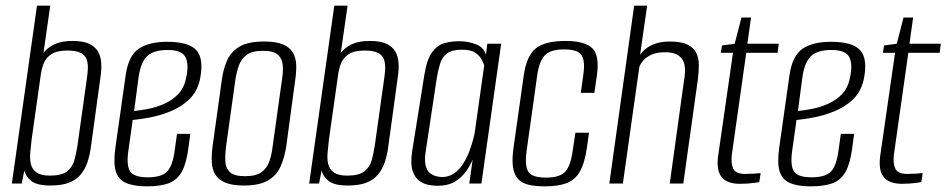

<svg xmlns="http://www.w3.org/2000/svg" viewBox="-20 -650 3352 680"><path d="M159 7Q111 7 91 -9Q71 -25 66 -46L57 0H22L111 -630H158L134 -463Q148 -481 172.5 -493Q197 -505 237 -505Q274 -505 295.5 -495Q317 -485 327 -467.5Q337 -450 338.5 -427Q340 -404 336 -378L302 -130Q298 -100 289.5 -75Q281 -50 265.5 -31.5Q250 -13 224.5 -3Q199 7 159 7ZM157 -28Q199 -28 218 -43.5Q237 -59 243.5 -83Q250 -107 254 -132L287 -367Q290 -386 291 -404.5Q292 -423 287.5 -438Q283 -453 267 -462Q251 -471 219 -471Q182 -471 162.5 -458.5Q143 -446 135 -426Q127 -406 124 -382L92 -156Q90 -135 87.5 -112.5Q85 -90 89 -70.5Q93 -51 109 -39.5Q125 -28 157 -28Z M500 10Q454 10 426.5 -2Q399 -14 390 -43.5Q381 -73 389 -129L425 -383Q435 -453 471.5 -477.5Q508 -502 572 -502Q649 -502 676 -471.5Q703 -441 688 -368Q678 -324 649 -297Q620 -270 582 -255Q544 -240 508 -233.5Q472 -227 450 -225L435 -119Q427 -65 440.5 -43.5Q454 -22 503 -22Q553 -22 572.5 -43Q592 -64 599 -119L607 -176H654L647 -124Q640 -71 624 -42Q608 -13 578.5 -1.5Q549 10 500 10ZM455 -257Q477 -259 505.5 -264.5Q534 -270 562 -282.5Q590 -295 610.5 -316Q631 -337 638 -369Q650 -418 638 -445.5Q626 -473 574 -473Q525 -473 502 -452Q479 -431 471 -378Z M844 7Q802 7 777.5 -3.5Q753 -14 742 -32.5Q731 -51 730 -77Q729 -103 733 -133L766 -370Q771 -406 784.5 -436.5Q798 -467 828.5 -485Q859 -503 916 -503Q958 -503 982.5 -492.5Q1007 -482 1017.5 -463.5Q1028 -445 1029 -421Q1030 -397 1026 -370L994 -133Q988 -93 974 -61Q960 -29 929.5 -11Q899 7 844 7ZM848 -26Q887 -26 906.5 -40.5Q926 -55 934 -78.5Q942 -102 945 -127L979 -370Q983 -395 981.5 -418Q980 -441 965 -455.5Q950 -470 911 -470Q873 -470 853.5 -455.5Q834 -441 826 -418Q818 -395 814 -370L780 -127Q777 -102 778 -78.5Q779 -55 794 -40.5Q809 -26 848 -26Z M1212 7Q1164 7 1144 -9Q1124 -25 1119 -46L1110 0H1075L1164 -630H1211L1187 -463Q1201 -481 1225.5 -493Q1250 -505 1290 -505Q1327 -505 1348.5 -495Q1370 -485 1380 -467.5Q1390 -450 1391.5 -427Q1393 -404 1389 -378L1355 -130Q1351 -100 1342.5 -75Q1334 -50 1318.5 -31.5Q1303 -13 1277.5 -3Q1252 7 1212 7ZM1210 -28Q1252 -28 1271 -43.5Q1290 -59 1296.5 -83Q1303 -107 1307 -132L1340 -367Q1343 -386 1344 -404.5Q1345 -423 1340.5 -438Q1336 -453 1320 -462Q1304 -471 1272 -471Q1235 -471 1215.5 -458.5Q1196 -446 1188 -426Q1180 -406 1177 -382L1145 -156Q1143 -135 1140.5 -112.5Q1138 -90 1142 -70.5Q1146 -51 1162 -39.5Q1178 -28 1210 -28Z M1529 8Q1517 8 1499 5Q1481 2 1465 -9.5Q1449 -21 1441 -46Q1433 -71 1440 -116L1483 -385Q1492 -441 1511 -466Q1530 -491 1555 -497.5Q1580 -504 1606 -504Q1638 -504 1666 -493Q1694 -482 1701 -456L1706 -495H1755L1685 0H1642L1654 -85Q1646 -65 1631 -43.5Q1616 -22 1591.5 -7Q1567 8 1529 8ZM1546 -23Q1570 -23 1589 -36.5Q1608 -50 1621 -71Q1634 -92 1642.5 -115Q1651 -138 1656 -157Q1661 -176 1662 -185L1695 -419Q1693 -425 1686.5 -438Q1680 -451 1664.5 -462.5Q1649 -474 1616 -474Q1581 -474 1563.5 -461Q1546 -448 1539 -425.5Q1532 -403 1527 -374L1487 -109Q1483 -79 1488 -61.5Q1493 -44 1504 -36Q1515 -28 1526.5 -25.5Q1538 -23 1546 -23Z M1910 10Q1875 10 1851 4Q1827 -2 1813.5 -17.5Q1800 -33 1796.5 -60Q1793 -87 1799 -129L1835 -383Q1845 -453 1878 -479Q1911 -505 1982 -505Q2052 -505 2078 -479Q2104 -453 2094 -383L2085 -321H2037L2046 -386Q2053 -433 2040 -454Q2027 -475 1978 -475Q1929 -475 1909.5 -454Q1890 -433 1883 -386L1845 -115Q1838 -63 1851 -42Q1864 -21 1913 -21Q1963 -21 1982 -42Q2001 -63 2008 -115L2018 -180H2066L2059 -129Q2051 -73 2034 -43Q2017 -13 1987 -1.5Q1957 10 1910 10Z M2138 0 2226 -630H2272L2247 -456Q2262 -478 2288.5 -490.5Q2315 -503 2352 -503Q2393 -503 2415 -492Q2437 -481 2446 -462.5Q2455 -444 2455 -420.5Q2455 -397 2452 -372L2400 0H2352L2402 -361Q2405 -377 2406 -395Q2407 -413 2402 -428.5Q2397 -444 2381.5 -454.5Q2366 -465 2334 -465Q2305 -465 2285.5 -455.5Q2266 -446 2256 -433Q2246 -420 2244 -411L2186 0Z M2600 1Q2579 1 2563 -4.5Q2547 -10 2537 -21.5Q2527 -33 2523.5 -51Q2520 -69 2523 -95L2576 -463H2533L2537 -489L2582 -495L2606 -588H2640L2627 -495H2738L2734 -463H2623L2572 -103Q2568 -73 2576.5 -53.5Q2585 -34 2619 -34Q2633 -34 2649.5 -35Q2666 -36 2674 -37L2669 -5Q2663 -4 2652.5 -2.5Q2642 -1 2628.5 0Q2615 1 2600 1Z M2851 10Q2805 10 2777.5 -2Q2750 -14 2741 -43.5Q2732 -73 2740 -129L2776 -383Q2786 -453 2822.5 -477.5Q2859 -502 2923 -502Q3000 -502 3027 -471.5Q3054 -441 3039 -368Q3029 -324 3000 -297Q2971 -270 2933 -255Q2895 -240 2859 -233.5Q2823 -227 2801 -225L2786 -119Q2778 -65 2791.5 -43.5Q2805 -22 2854 -22Q2904 -22 2923.5 -43Q2943 -64 2950 -119L2958 -176H3005L2998 -124Q2991 -71 2975 -42Q2959 -13 2929.5 -1.5Q2900 10 2851 10ZM2806 -257Q2828 -259 2856.5 -264.5Q2885 -270 2913 -282.5Q2941 -295 2961.5 -316Q2982 -337 2989 -369Q3001 -418 2989 -445.5Q2977 -473 2925 -473Q2876 -473 2853 -452Q2830 -431 2822 -378Z M3174 1Q3153 1 3137 -4.5Q3121 -10 3111 -21.5Q3101 -33 3097.5 -51Q3094 -69 3097 -95L3150 -463H3107L3111 -489L3156 -495L3180 -588H3214L3201 -495H3312L3308 -463H3197L3146 -103Q3142 -73 3150.5 -53.5Q3159 -34 3193 -34Q3207 -34 3223.5 -35Q3240 -36 3248 -37L3243 -5Q3237 -4 3226.5 -2.5Q3216 -1 3202.5 0Q3189 1 3174 1Z"/></svg>

Font: Alumni Sans Light
Style: Italic
Weight: 300
Italic angle: -8°
Version: Version 1.016